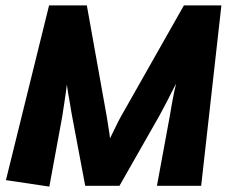

<svg xmlns="http://www.w3.org/2000/svg" viewBox="-20 -689 881 712"><path d="M609 -255Q612 -274 618.5 -310Q625 -346 633 -379Q624 -362 615 -344Q606 -326 597.5 -309.5Q589 -293 581.5 -279.5Q574 -266 570 -258L423 0H296L248 -255Q246 -263 244 -277Q242 -291 239 -307.5Q236 -324 233 -341.5Q230 -359 228 -375Q226 -359 223.5 -341.5Q221 -324 218.5 -307.5Q216 -291 214 -278Q212 -265 211 -258L163 3L2 -21L162 -669H302L376 -256Q378 -242 382 -218Q386 -194 388 -176Q397 -194 408.5 -218Q420 -242 428 -256L662 -669H801L726 0H562Z"/></svg>

Font: Amaranth
Style: Bold Italic
Weight: 700
Italic angle: -12°
Designer: Gesine Todt
Foundry: Gesine Todt
Version: Version 1.001